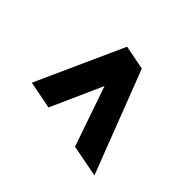

<svg xmlns="http://www.w3.org/2000/svg" viewBox="-108 -783 866 866"><g transform="rotate(-45 325.0 -349.5)"><path d="M67.2 -101.7 96.6 -255.1 384.6 -354.4 137.2 -464.8 163.1 -596.8 581.9 -407.8 558.9 -291.2Z"/></g></svg>

Font: REM Medium
Style: Italic
Weight: 500
Italic angle: -11°
Designer: Octavio Pardo
Foundry: Ashler Design
Version: Version 1.005;gftools[0.9.28]